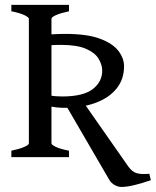

<svg xmlns="http://www.w3.org/2000/svg" viewBox="-20 -635 630 776"><path d="M137.7 -490.7Q160.6 -494.1 187.7 -496.1Q214.8 -498 243.7 -498Q331.5 -498 383.5 -478.8Q435.5 -459.5 458.5 -429.4Q481.4 -399.4 481.4 -367.2Q481.4 -314.5 450.9 -276.9Q420.4 -239.3 366 -219.2Q311.5 -199.2 239.7 -199.2Q226.1 -199.2 209.7 -200.9Q193.4 -202.6 178.7 -206.1L175.8 -250Q192.9 -247.1 206.1 -246.1Q219.2 -245.1 231.4 -245.1Q316.4 -245.1 355.2 -275.1Q394 -305.2 393.1 -352.1Q392.1 -375 377.9 -398.4Q363.8 -421.9 327.6 -437.7Q291.5 -453.6 225.6 -453.6Q204.6 -453.6 181.4 -452.1Q158.2 -450.7 135.7 -448.7ZM589.8 93.3Q555.7 105 524.2 112.8Q492.7 120.6 470.7 120.6Q457 120.6 443.4 112.8Q429.7 105 422.9 93.8L242.7 -215.8L299.3 -247.1L499 38.6Q514.2 59.6 532.5 64.9Q550.8 70.3 583.5 67.4ZM25.9 0V-25.9Q58.6 -32.7 77.6 -41Q96.7 -49.3 96.7 -55.7V-559.1Q96.7 -564.9 78.9 -573.7Q61 -582.5 25.9 -589.4V-615.2H258.8V-589.4Q226.1 -582.5 207 -574.2Q188 -565.9 188 -559.1V-55.7Q188 -49.8 205.8 -41.3Q223.6 -32.7 258.8 -25.9V0Z"/></svg>

Font: Gentium Book Plus
Style: Regular
Weight: 400
Designer: Victor Gaultney, Annie Olsen, Iska Routamaa, Becca Hirsbrunner
Foundry: SIL International
Version: Version 6.101